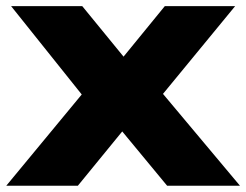

<svg xmlns="http://www.w3.org/2000/svg" viewBox="-32 -591 784 611"><path d="M-12 0 252.6 -320 252.2 -260.2 3.4 -571.4H229.8L391.4 -373.8H331L492.4 -571.4H716.2L458.2 -257.6L447.8 -338.6L731.6 0H499.8L325 -211.4H388.6L215.8 0Z"/></svg>

Font: Unbounded
Style: Regular
Weight: 400
Designer: Luke Prowse, Jean-Baptiste Morizot, Fátima Lázaro, Florian Runge
Foundry: NaN
Version: Version 1.701;gftools[0.9.28.dev5+ged2979d]